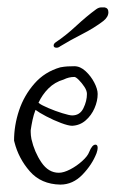

<svg xmlns="http://www.w3.org/2000/svg" viewBox="-20 -505 313 519"><path d="M143 -6Q91 -7 60.5 -42Q30 -77 19 -121L18 -125Q18 -166 31.5 -206.5Q45 -247 73 -279Q101 -311 143 -323Q154 -325 162.5 -325.5Q171 -326 181 -326Q197 -326 211.5 -312.5Q226 -299 235 -281.5Q244 -264 244 -251Q244 -232 235.5 -212.5Q227 -193 211.5 -179.5Q196 -166 175 -165Q165 -165 145 -172.5Q125 -180 105 -190.5Q85 -201 76 -208Q71 -195 68 -181Q65 -167 63 -153V-148Q63 -144 63.5 -139Q64 -134 65 -129Q73 -94 92 -66Q111 -38 139 -38Q152 -38 169.5 -47Q187 -56 202 -69.5Q217 -83 221 -94Q229 -114 238 -114Q244 -114 244 -105Q244 -100 241 -91Q229 -60 203 -33Q177 -6 143 -6ZM175 -193Q196 -193 205.5 -212.5Q215 -232 215 -251Q215 -260 208 -270.5Q201 -281 193 -289Q185 -297 181 -297Q166 -297 152 -290Q128 -283 111 -266Q94 -249 84 -227Q85 -227 87 -225Q92 -221 110.5 -213Q129 -205 148.5 -199Q168 -193 175 -193ZM133 -376Q125 -376 125 -382Q125 -387 131 -391Q158 -409 186 -435Q214 -461 240 -480Q247 -485 253.5 -485Q260 -485 263 -485Q273 -483 273 -472Q273 -459 259 -448Q234 -429 202.5 -413Q171 -397 143 -380Q138 -376 133 -376Z"/></svg>

Font: Ruge Boogie
Style: Regular
Weight: 400
Designer: Robert E. Leuschke
Foundry: Robert E. Leuschke
Version: Version 1.010; ttfautohint (v1.8.3)